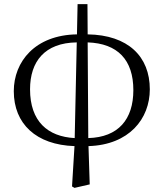

<svg xmlns="http://www.w3.org/2000/svg" viewBox="-20 -696 794 933"><path d="M406 -490C552 -485 628 -405 628 -258C628 -116 555 -29 409 -25ZM343 -25C212 -32 126 -106 126 -262C126 -397 197 -488 353 -490ZM405 -676H357L354 -529C150 -526 47 -396 47 -253C47 -94 156 8 342 14L330 210L342 217L416 200L410 14C608 8 708 -119 708 -262C708 -421 603 -526 406 -529Z"/></svg>

Font: Noto Serif CJK JP
Style: Regular
Weight: 400
Designer: Ryoko NISHIZUKA 西塚涼子 (kana & ideographs); Frank Grießhammer (Latin, Greek & Cyrillic); Wenlong ZHANG 张文龙 (bopomofo); San
Foundry: Adobe Systems Incorporated
Version: Version 1.000;PS 1;hotconv 16.6.53;makeotf.lib2.5.65590